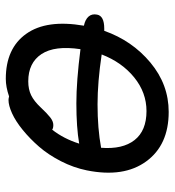

<svg xmlns="http://www.w3.org/2000/svg" viewBox="10 -587 599 659"><g transform="rotate(-90 309.5 -257.5)"><path d="M254.9 22Q141.1 22 85 -55.2Q28.8 -132.3 54.2 -258.8Q63.5 -304.7 85.7 -347.9Q107.9 -391.1 135.5 -422.9Q163.1 -454.6 193.1 -479Q223.1 -503.4 250 -515.6Q276.9 -527.8 295.9 -527.8Q300.3 -527.8 308.1 -525.9Q340.8 -537.1 368.2 -537.1Q473.1 -537.1 522.9 -467Q572.8 -397 550.8 -269Q571.8 -264.6 582 -253.2Q592.3 -241.7 588.9 -224.1Q584.5 -199.2 541 -199.2H533.2Q499.5 -103.5 424.3 -40.8Q349.1 22 254.9 22ZM284.2 -294.9Q359.9 -294.9 470.2 -280.8Q483.4 -369.1 453.4 -414.6Q423.3 -460 359.9 -460Q332.5 -460 312.3 -450.2Q292 -440.4 270 -417Q250 -395.5 236.3 -384.8Q222.7 -374 210 -374Q199.2 -374 193.8 -377.9Q162.6 -337.9 146 -285.2Q202.1 -294.9 284.2 -294.9ZM280.8 -222.2Q198.2 -222.2 131.8 -210Q126 -136.2 158.2 -95.2Q190.4 -54.2 257.8 -54.2Q321.3 -54.2 373.3 -96.4Q425.3 -138.7 452.1 -208Q356.9 -222.2 280.8 -222.2Z"/></g></svg>

Font: Shantell Sans Irregular
Style: Italic
Weight: 400
Italic angle: -11.31°
Designer: Stephen Nixon, Anya Danilova, Shantell Martin
Foundry: Arrow Type
Version: Version 1.006;[9816181b4]